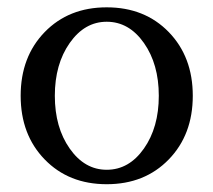

<svg xmlns="http://www.w3.org/2000/svg" viewBox="-20 -480 570 513"><path d="M430.9 -54Q366.7 12.2 265.1 12.2Q163.6 12.2 99.4 -54Q35.2 -120.1 35.2 -224.1Q35.2 -328.1 99.4 -394.3Q163.6 -460.4 265.1 -460.4Q366.7 -460.4 430.9 -394.3Q495.1 -328.1 495.1 -224.1Q495.1 -120.1 430.9 -54ZM265.1 -26.4Q324.7 -26.4 364.5 -83Q404.3 -139.6 404.3 -224.1Q404.3 -308.6 364.5 -365.2Q324.7 -421.9 265.1 -421.9Q206.1 -421.9 166.3 -365.2Q126.5 -308.6 126.5 -224.1Q126.5 -139.6 166.3 -83Q206.1 -26.4 265.1 -26.4Z"/></svg>

Font: Elstob 8pt
Style: Regular
Weight: 400
Designer: Peter S. Baker
Version: Version 1.015